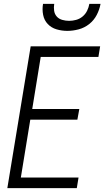

<svg xmlns="http://www.w3.org/2000/svg" viewBox="-20 -975 541 995"><path d="M18 0 139 -735H499L490 -680H191L147 -410H391L381 -355H137L88 -55H387L378 0ZM329 -815Q300 -815 273 -823Q246 -831 227.5 -850.5Q209 -870 203.5 -898Q198 -926 203 -955H261Q258 -937 260.5 -919.5Q263 -902 274 -889.5Q285 -877 302.5 -872Q320 -867 338 -867Q356 -867 374.5 -872Q393 -877 408 -889.5Q423 -902 431.5 -919.5Q440 -937 443 -955H501Q496 -926 481.5 -898Q467 -870 442.5 -850.5Q418 -831 388 -823Q358 -815 329 -815Z"/></svg>

Font: Iosevka Term Curly Lt Obl
Style: Regular
Weight: 300
Italic angle: -9°
Designer: Belleve Invis
Foundry: Belleve Invis
Version: Version 32.3.0